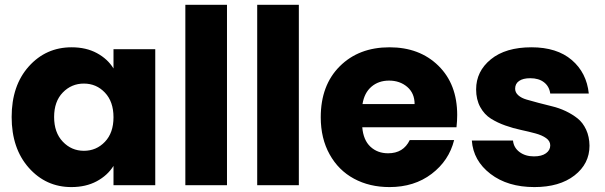

<svg xmlns="http://www.w3.org/2000/svg" viewBox="-20 -760 2482 788"><path d="M273.9 -565.9Q333.5 -565.9 377.7 -542Q421.9 -518.1 445.8 -479V-558.1H617.2V0H445.8V-79.1Q421.4 -40 377 -16.1Q332.5 7.8 272.9 7.8Q168.5 7.8 98.1 -71.5Q27.8 -150.9 27.8 -279.8Q27.8 -408.7 98.1 -487.3Q168.5 -565.9 273.9 -565.9ZM324.2 -417Q273.4 -417 237.8 -380.4Q202.1 -343.8 202.1 -279.8Q202.1 -215.8 237.8 -178.5Q273.4 -141.1 324.2 -141.1Q375.5 -141.1 410.6 -178Q445.8 -214.8 445.8 -278.8Q445.8 -342.8 410.6 -379.9Q375.5 -417 324.2 -417Z M740.7 0V-740.2H911.6V0Z M1035.6 0V-740.2H1206.5V0Z M1576.7 -429.2Q1533.7 -429.2 1504.4 -404.1Q1475.1 -378.9 1467.8 -333H1681.6Q1681.6 -377.4 1651.4 -403.3Q1621.1 -429.2 1576.7 -429.2ZM1843.8 -185.1Q1822.8 -100.6 1751.5 -46.4Q1680.2 7.8 1578.6 7.8Q1496.6 7.8 1432.9 -26.6Q1369.1 -61 1332.8 -126.5Q1296.4 -191.9 1296.4 -278.8Q1296.4 -410.2 1374.5 -488Q1452.6 -565.9 1578.6 -565.9Q1702.1 -565.9 1779.3 -490.2Q1856.4 -414.6 1856.4 -288.1Q1856.4 -263.7 1853.5 -237.8H1466.8Q1471.2 -185.1 1500.2 -158Q1529.3 -130.9 1572.8 -130.9Q1635.7 -130.9 1661.6 -185.1Z M2399.4 -162.1Q2399.4 -87.9 2337.9 -40Q2276.4 7.8 2173.3 7.8Q2063.5 7.8 1992.9 -46.4Q1922.4 -100.6 1916.5 -183.1H2085.4Q2088.4 -153.8 2112.3 -136Q2136.2 -118.2 2171.4 -118.2Q2203.1 -118.2 2220.7 -130.9Q2238.3 -143.6 2238.3 -163.1Q2238.3 -181.2 2221.4 -193.1Q2204.6 -205.1 2177.7 -212.4Q2150.9 -219.7 2118.7 -226.6Q2086.4 -233.4 2054 -244.9Q2021.5 -256.3 1994.6 -273.2Q1967.8 -290 1950.9 -320.8Q1934.1 -351.6 1934.1 -393.1Q1934.1 -467.3 1994.6 -516.6Q2055.2 -565.9 2161.1 -565.9Q2265.6 -565.9 2326.7 -513.7Q2387.7 -461.4 2396.5 -376H2238.3Q2234.4 -405.3 2212.9 -422.1Q2191.4 -439 2156.2 -439Q2126.5 -439 2110.4 -427.7Q2094.2 -416.5 2094.2 -396Q2094.2 -380.4 2107.2 -368.9Q2120.1 -357.4 2141.4 -351.3Q2162.6 -345.2 2189.9 -337.9Q2217.3 -330.6 2245.8 -323.7Q2274.4 -316.9 2301.8 -304Q2329.1 -291 2350.6 -273.9Q2372.1 -256.8 2385.5 -228Q2398.9 -199.2 2399.4 -162.1Z"/></svg>

Font: SVN-Poppins
Style: Bold
Weight: 700
Designer: Ninad Kale (Devanagari), Jonny Pinhorn (Latin)
Foundry: Indian Type Foundry
Version: Version 3.200;PS 1.000;hotconv 16.6.54;makeotf.lib2.5.65590